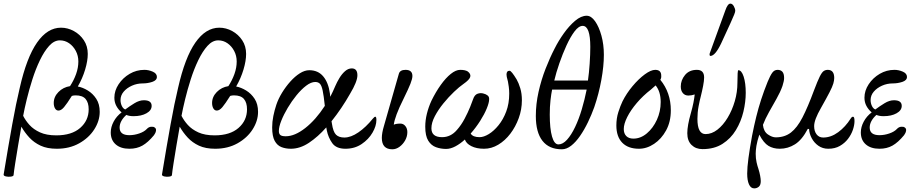

<svg xmlns="http://www.w3.org/2000/svg" viewBox="-21 -811 5061 1061"><path d="M54 157Q53 163 39 165Q25 167 12 164Q-1 161 -1 154Q25 -4 46.5 -123Q68 -242 88 -325Q126 -493 183.5 -575.5Q241 -658 316 -658Q353 -658 387 -639.5Q421 -621 442.5 -588.5Q464 -556 464 -513Q464 -475 449.5 -426.5Q435 -378 409 -333Q436 -328 464 -311Q492 -294 511 -265Q530 -236 530 -193Q530 -143 500 -96Q470 -49 416.5 -19Q363 11 293 11Q240 11 203.5 -6Q167 -23 141.5 -50.5Q116 -78 97 -111Q88 -61 79 -7Q70 47 63 91.5Q56 136 54 157ZM310 -588Q278 -588 250.5 -557.5Q223 -527 199.5 -478Q176 -429 158 -372.5Q140 -316 127 -262.5Q114 -209 107 -171Q120 -145 142 -120.5Q164 -96 200 -79.5Q236 -63 290 -63Q375 -63 422 -104Q469 -145 469 -207Q469 -244 452 -264Q435 -284 397 -284Q386 -284 376 -281Q349 -238 333 -219Q317 -200 302 -200Q290 -200 283 -212Q276 -224 276 -242Q276 -276 302 -302.5Q328 -329 366 -335Q387 -367 399.5 -402Q412 -437 412 -471Q412 -503 398 -529.5Q384 -556 361 -572Q338 -588 310 -588Z M694 11Q646 11 618.5 -13Q591 -37 591 -79Q591 -109 607 -139Q623 -169 651 -190Q633 -205 622 -225.5Q611 -246 611 -271Q611 -310 634.5 -345.5Q658 -381 695.5 -403Q733 -425 777 -425Q800 -425 823 -415Q846 -405 846 -386Q846 -367 820.5 -358.5Q795 -350 767 -350Q736 -350 708 -337.5Q680 -325 662.5 -304.5Q645 -284 645 -258Q645 -241 652 -226Q659 -211 671 -206Q695 -224 722 -240.5Q749 -257 774 -257Q817 -257 817 -226Q817 -201 788.5 -185Q760 -169 717 -169Q693 -169 677 -176Q640 -142 640 -106Q640 -64 694 -64Q721 -64 748.5 -73.5Q776 -83 790 -98Q800 -109 813 -110.5Q826 -112 833 -107Q843 -101 841 -88.5Q839 -76 830 -64Q797 -24 766 -6.5Q735 11 694 11Z M929 157Q928 163 914 165Q900 167 887 164Q874 161 874 154Q900 -4 921.5 -123Q943 -242 963 -325Q1001 -493 1058.5 -575.5Q1116 -658 1191 -658Q1228 -658 1262 -639.5Q1296 -621 1317.5 -588.5Q1339 -556 1339 -513Q1339 -475 1324.5 -426.5Q1310 -378 1284 -333Q1311 -328 1339 -311Q1367 -294 1386 -265Q1405 -236 1405 -193Q1405 -143 1375 -96Q1345 -49 1291.5 -19Q1238 11 1168 11Q1115 11 1078.5 -6Q1042 -23 1016.5 -50.5Q991 -78 972 -111Q963 -61 954 -7Q945 47 938 91.5Q931 136 929 157ZM1185 -588Q1153 -588 1125.5 -557.5Q1098 -527 1074.5 -478Q1051 -429 1033 -372.5Q1015 -316 1002 -262.5Q989 -209 982 -171Q995 -145 1017 -120.5Q1039 -96 1075 -79.5Q1111 -63 1165 -63Q1250 -63 1297 -104Q1344 -145 1344 -207Q1344 -244 1327 -264Q1310 -284 1272 -284Q1261 -284 1251 -281Q1224 -238 1208 -219Q1192 -200 1177 -200Q1165 -200 1158 -212Q1151 -224 1151 -242Q1151 -276 1177 -302.5Q1203 -329 1241 -335Q1262 -367 1274.5 -402Q1287 -437 1287 -471Q1287 -503 1273 -529.5Q1259 -556 1236 -572Q1213 -588 1185 -588Z M1586 11Q1558 11 1534.5 2Q1511 -7 1497 -32.5Q1483 -58 1483 -107Q1483 -138 1489.5 -170Q1496 -202 1506 -232Q1517 -265 1537.5 -298.5Q1558 -332 1583.5 -360.5Q1609 -389 1636 -406Q1663 -423 1688 -423Q1737 -423 1765.5 -388.5Q1794 -354 1802 -295Q1803 -287 1804 -276Q1819 -305 1832 -336Q1841 -357 1854.5 -379.5Q1868 -402 1885.5 -417.5Q1903 -433 1923 -433Q1954 -433 1954 -395Q1954 -360 1913 -292Q1891 -253 1865 -214.5Q1839 -176 1811 -141Q1812 -134 1813 -129Q1820 -82 1836 -66.5Q1852 -51 1882 -51Q1918 -51 1959.5 -79.5Q2001 -108 2039 -155Q2048 -166 2053 -166Q2059 -166 2059 -148Q2059 -115 2037.5 -78Q2016 -41 1977.5 -15Q1939 11 1888 11Q1837 11 1815 -20Q1793 -51 1785 -90Q1783 -97 1782 -107Q1736 -55 1686.5 -22Q1637 11 1586 11ZM1520 -87Q1520 -72 1528 -65Q1536 -58 1558 -58Q1608 -58 1666 -103.5Q1724 -149 1774 -226Q1768 -283 1762 -311Q1756 -339 1746.5 -348.5Q1737 -358 1721 -358Q1698 -358 1671 -337.5Q1644 -317 1617.5 -284.5Q1591 -252 1569 -215Q1547 -178 1533.5 -144Q1520 -110 1520 -87Z M2147 14Q2089 14 2089 -49Q2089 -76 2101 -116L2183 -403Q2189 -425 2220 -425Q2258 -425 2258 -391Q2258 -376 2247 -348Q2236 -320 2209 -265Q2184 -215 2171 -180Q2158 -145 2155 -122Q2168 -128 2192 -128Q2208 -128 2219 -114.5Q2230 -101 2230 -81Q2230 -57 2218 -35.5Q2206 -14 2187 0Q2168 14 2147 14Z M2444 12Q2415 12 2388.5 2.5Q2362 -7 2345.5 -33.5Q2329 -60 2329 -111Q2329 -146 2338 -182.5Q2347 -219 2363 -254Q2387 -303 2414.5 -341.5Q2442 -380 2470 -402.5Q2498 -425 2522 -425Q2550 -425 2564 -416Q2582 -402 2577.5 -386Q2573 -370 2540 -347Q2518 -332 2488 -303.5Q2458 -275 2429.5 -240Q2401 -205 2382 -169Q2363 -133 2363 -102Q2363 -53 2422 -53Q2470 -53 2504 -93Q2528 -120 2546.5 -155Q2565 -190 2577 -220Q2589 -250 2593 -262Q2601 -287 2618 -293Q2635 -299 2651 -294Q2664 -291 2673.5 -283.5Q2683 -276 2682 -262Q2682 -244 2669 -212Q2656 -180 2632.5 -143Q2609 -106 2580 -73Q2592 -53 2629 -53Q2652 -53 2680 -70Q2708 -87 2734 -119Q2760 -151 2776.5 -195Q2793 -239 2793 -294Q2793 -313 2790.5 -331.5Q2788 -350 2786 -360Q2781 -377 2779.5 -386Q2778 -395 2778 -399Q2778 -420 2795 -420Q2805 -420 2834 -372Q2845 -353 2854 -323.5Q2863 -294 2863 -257Q2863 -206 2845.5 -158Q2828 -110 2799 -72Q2770 -34 2732.5 -11.5Q2695 11 2654 11Q2612 11 2583.5 -3.5Q2555 -18 2548 -40Q2523 -17 2496 -2.5Q2469 12 2444 12Z M3084 14Q3013 14 2976.5 -33Q2940 -80 2940 -170Q2940 -236 2955 -303Q2970 -370 2994 -431.5Q3018 -493 3044 -543Q3065 -585 3094.5 -626.5Q3124 -668 3157 -696Q3190 -724 3221 -724Q3246 -724 3267.5 -693.5Q3289 -663 3302.5 -614Q3316 -565 3316 -508Q3316 -446 3302 -369Q3288 -292 3263 -219Q3248 -177 3228 -135.5Q3208 -94 3184.5 -60Q3161 -26 3135.5 -6Q3110 14 3084 14ZM3042 -366H3228Q3234 -407 3237.5 -459Q3241 -511 3241 -552Q3241 -668 3199 -668Q3177 -668 3154 -637.5Q3131 -607 3109.5 -560Q3088 -513 3070 -461Q3052 -409 3042 -366ZM3065 -13Q3089 -13 3112.5 -39Q3136 -65 3157 -109Q3178 -153 3194 -207Q3210 -261 3221 -316H3030Q3025 -292 3021 -256.5Q3017 -221 3017 -178Q3017 -100 3029.5 -56.5Q3042 -13 3065 -13Z M3510 11Q3450 11 3417.5 -22.5Q3385 -56 3385 -118Q3385 -157 3396 -191.5Q3407 -226 3419 -251Q3441 -295 3474.5 -335Q3508 -375 3542 -400Q3576 -425 3600 -425Q3634 -425 3633 -391Q3634 -380 3628 -370Q3686 -299 3686 -201Q3686 -138 3660 -90.5Q3634 -43 3593.5 -16Q3553 11 3510 11ZM3426 -98Q3426 -73 3440 -59Q3454 -45 3479 -45Q3519 -45 3553.5 -74Q3588 -103 3609 -149Q3630 -195 3630 -247Q3630 -276 3623 -299Q3616 -322 3602 -339Q3592 -330 3576 -316Q3532 -282 3498 -242Q3464 -202 3445 -164Q3426 -126 3426 -98Z M3861 13Q3824 13 3800.5 -10Q3777 -33 3777 -75Q3777 -96 3782 -124Q3787 -152 3796 -183Q3806 -218 3811 -244Q3816 -270 3818 -289Q3800 -283 3783 -283Q3764 -283 3752.5 -296.5Q3741 -310 3741 -333Q3741 -368 3764.5 -396.5Q3788 -425 3830 -425Q3870 -425 3870 -383Q3870 -365 3864.5 -336.5Q3859 -308 3851 -276Q3846 -258 3839.5 -224Q3833 -190 3833 -154Q3833 -70 3878 -70Q3912 -70 3943.5 -94.5Q3975 -119 4000 -160.5Q4025 -202 4039.5 -252Q4054 -302 4054 -353Q4054 -423 4059 -423Q4077 -423 4088.5 -387.5Q4100 -352 4100 -298Q4100 -248 4087 -193.5Q4074 -139 4045.5 -92Q4017 -45 3971.5 -16Q3926 13 3861 13ZM3905 -502Q3900 -502 3900 -510Q3900 -514 3902 -519L3987 -753Q4000 -791 4015 -791Q4026 -791 4034 -777Q4042 -763 4042 -751Q4042 -745 4036 -730Q4030 -715 4016 -684L3964 -571Q3931 -502 3905 -502Z M4147 230Q4128 230 4118 208Q4108 186 4108 148Q4108 115 4115 62.5Q4122 10 4135 -61Q4146 -117 4158 -165.5Q4170 -214 4185 -260.5Q4200 -307 4221 -359Q4235 -393 4246.5 -409Q4258 -425 4276 -425Q4293 -425 4302.5 -414.5Q4312 -404 4312 -380Q4312 -370 4309.5 -360Q4307 -350 4303 -336Q4291 -302 4270 -265Q4249 -228 4228.5 -191.5Q4208 -155 4195 -121Q4199 -84 4222.5 -68Q4246 -52 4266 -52Q4315 -52 4349.5 -78.5Q4384 -105 4413.5 -162Q4443 -219 4477 -311Q4497 -364 4509 -388Q4521 -412 4531 -418.5Q4541 -425 4553 -425Q4589 -425 4589 -380Q4589 -367 4584 -349.5Q4579 -332 4563 -301Q4547 -270 4516 -215Q4497 -182 4487.5 -157Q4478 -132 4478 -114Q4478 -86 4491.5 -68.5Q4505 -51 4528 -51Q4571 -51 4611 -80.5Q4651 -110 4680 -156Q4686 -166 4693 -166Q4701 -166 4701 -142Q4701 -120 4692 -93.5Q4683 -67 4665 -43.5Q4647 -20 4620 -4.5Q4593 11 4556 11Q4525 11 4501.5 -5.5Q4478 -22 4464.5 -47.5Q4451 -73 4450 -98L4443 -99Q4411 -38 4372 -13.5Q4333 11 4288 11Q4252 11 4225.5 -5Q4199 -21 4175 -67Q4163 -30 4159 -5Q4155 20 4155 38Q4155 65 4160 86.5Q4165 108 4170 122Q4176 141 4179.5 159.5Q4183 178 4183 190Q4183 212 4172 221Q4161 230 4147 230Z M4839 11Q4791 11 4763.5 -13Q4736 -37 4736 -79Q4736 -109 4752 -139Q4768 -169 4796 -190Q4778 -205 4767 -225.5Q4756 -246 4756 -271Q4756 -310 4779.5 -345.5Q4803 -381 4840.5 -403Q4878 -425 4922 -425Q4945 -425 4968 -415Q4991 -405 4991 -386Q4991 -367 4965.5 -358.5Q4940 -350 4912 -350Q4881 -350 4853 -337.5Q4825 -325 4807.5 -304.5Q4790 -284 4790 -258Q4790 -241 4797 -226Q4804 -211 4816 -206Q4840 -224 4867 -240.5Q4894 -257 4919 -257Q4962 -257 4962 -226Q4962 -201 4933.5 -185Q4905 -169 4862 -169Q4838 -169 4822 -176Q4785 -142 4785 -106Q4785 -64 4839 -64Q4866 -64 4893.5 -73.5Q4921 -83 4935 -98Q4945 -109 4958 -110.5Q4971 -112 4978 -107Q4988 -101 4986 -88.5Q4984 -76 4975 -64Q4942 -24 4911 -6.5Q4880 11 4839 11Z"/></svg>

Font: Junicode SmExp
Style: Italic
Weight: 400
Width: 6
Italic angle: -11°
Designer: Peter S. Baker
Version: Version 2.205; ttfautohint (v1.8.4)